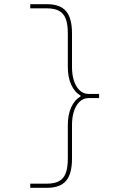

<svg xmlns="http://www.w3.org/2000/svg" viewBox="-20 -790 590 920"><path d="M205 110H125V90H205Q241 90 263 78Q285 66 295 39.5Q305 13 305 -30V-190Q305 -241 321.5 -276.5Q338 -312 366 -328V-332Q338 -348 321.5 -383.5Q305 -419 305 -470V-630Q305 -674 295 -700Q285 -726 263 -738Q241 -750 205 -750H125V-770H205Q268 -770 296.5 -736.5Q325 -703 325 -630V-470Q325 -411 347 -375.5Q369 -340 405 -340H455V-320H405Q369 -320 347 -284.5Q325 -249 325 -190V-30Q325 43 296.5 76.5Q268 110 205 110Z"/></svg>

Font: M PLUS Code Latin SemiExpanded Thin
Style: Regular
Weight: 250
Width: 6
Designer: Coji Morishita
Foundry: UNDERFOREST DESIGN
Version: Version 1.002; ttfautohint (v1.8.3)